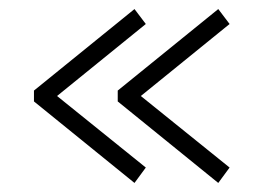

<svg xmlns="http://www.w3.org/2000/svg" viewBox="-20 -534 582 424"><path d="M55 -310V-334L277 -514L302 -481L106 -322L302 -164L277 -130ZM240 -310V-334L462 -514L487 -481L291 -322L487 -164L462 -130Z"/></svg>

Font: Prompt ExtraLight
Style: Regular
Weight: 275
Designer: Katatrad Team
Foundry: CadsonDemak
Version: Version 1.001